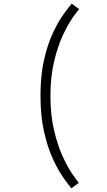

<svg xmlns="http://www.w3.org/2000/svg" viewBox="-20 -823 590 1060"><path d="M374 216.5Q356 195.5 327.5 154.5Q299 113.5 270.5 51Q242 -11.5 222.8 -97.2Q203.5 -183 203.5 -294Q203.5 -406.5 223 -492.2Q242.5 -578 271.5 -639.8Q300.5 -701.5 329 -741.5Q357.5 -781.5 376 -803L417 -772.5Q406.5 -761.5 381 -725.2Q355.5 -689 327.2 -628.5Q299 -568 278.8 -484.2Q258.5 -400.5 258.5 -294Q258.5 -189 278 -105.8Q297.5 -22.5 325 38Q352.5 98.5 378 135.8Q403.5 173 415 186.5Z"/></svg>

Font: Trispace SemiCondensed ExtraLight
Style: Regular
Weight: 200
Width: 4
Designer: Tyler Finck
Foundry: Etcetera Type Company
Version: Version 1.210; ttfautohint (v1.8.3)